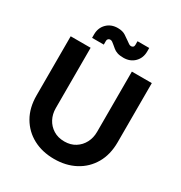

<svg xmlns="http://www.w3.org/2000/svg" viewBox="-205 -1036 1123 1193"><g transform="rotate(30 356.0 -439.5)"><path d="M356 12Q271 12 205.5 -23Q140 -58 102.5 -122.5Q65 -187 65 -276V-700H208V-267Q208 -225 226 -190.5Q244 -156 277.5 -135Q311 -114 357 -114Q402 -114 435 -135Q468 -156 486 -190.5Q504 -225 504 -267V-700H647V-276Q647 -187 609.5 -122.5Q572 -58 506.5 -23Q441 12 356 12ZM415 -748Q388 -748 370.5 -754Q353 -760 342 -769.5Q331 -779 321 -787Q312 -795 304.5 -800Q297 -805 289 -805Q281 -805 275 -799.5Q269 -794 269 -785V-758H185V-783Q185 -830 215.5 -860.5Q246 -891 294 -891Q328 -891 349.5 -877Q371 -863 386 -852Q395 -845 403.5 -839.5Q412 -834 420 -834Q428 -834 434 -839Q440 -844 440 -854V-881H524V-856Q524 -809 493.5 -778.5Q463 -748 415 -748Z"/></g></svg>

Font: MuseoModerno Thin SemiBold
Style: Regular
Weight: 600
Version: Version 1.003